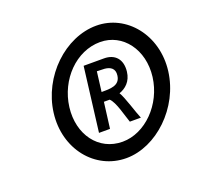

<svg xmlns="http://www.w3.org/2000/svg" viewBox="-89 -749 680 655"><g transform="rotate(-20 251.0 -421.0)"><path d="M309 -537H235L206 -304H246L258 -398H279C297 -382 309 -328 318 -304H358C349 -324 330 -389 318 -407C341 -415 363 -433 367 -468C372 -512 348 -537 309 -537ZM262 -432 271 -504C280 -504 290 -503 299 -503C320 -501 335 -491 332 -467C328 -431 293 -432 262 -432ZM141 -421C153 -517 228 -594 315 -594C397 -594 455 -517 443 -421C431 -325 354 -248 272 -248C185 -248 129 -325 141 -421ZM84 -421C68 -294 152 -191 265 -191C374 -191 484 -294 500 -421C516 -548 431 -651 322 -651C209 -651 100 -548 84 -421Z"/></g></svg>

Font: Bluebird
Style: NrwObl
Weight: 400
Designer: Jasper
Foundry: Cannot Into Space Fonts
Version: Version 0.98